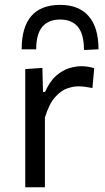

<svg xmlns="http://www.w3.org/2000/svg" viewBox="-20 -786 440 806"><path d="M86 0V-496L158 -501L160.5 -400H169Q189.5 -445.5 216.2 -468.5Q243 -491.5 270.5 -499.8Q298 -508 321 -508Q350.5 -508 375.5 -499.5L368 -416.5Q351.5 -419.5 338.2 -421.5Q325 -423.5 307.5 -423.5Q288 -423.5 262.5 -415Q237 -406.5 211.8 -378.8Q186.5 -351 168.5 -292.5V0ZM332.5 -576Q332.5 -643 306.8 -673.5Q281 -704 233 -704Q183.5 -704 157.8 -673.8Q132 -643.5 132 -579H71Q71 -765.5 233 -765.5Q311 -765.5 352.2 -718.2Q393.5 -671 393.5 -579Z"/></svg>

Font: Heraclito
Style: Regular
Weight: 400
Designer: Kostas Bartsokas (font) & Cristiano Sobral (main changes)
Foundry: Kostas Bartsokas (font) & Cristiano Sobral (main changes)
Version: Version 1.00;July 8, 2020;FontCreator 13.0.0.2655 64-bit